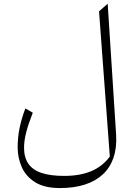

<svg xmlns="http://www.w3.org/2000/svg" viewBox="-20 -752 704 1009"><path d="M545.9 -732.4 500.5 -692.4 557.1 70.8Q517.6 123.5 458.5 147.9Q399.4 172.4 317.9 172.4Q244.6 172.4 198 156.7Q151.4 141.1 128.9 108.2Q106.4 75.2 106.4 24.4Q106.4 -13.2 117.7 -56.6Q128.9 -100.1 152.3 -159.7L113.3 -182.1Q94.2 -132.8 83.5 -82Q72.8 -31.2 72.8 22.5Q72.8 76.2 94 125.2Q115.2 174.3 164.1 205.3Q212.9 236.3 295.9 236.3Q369.1 236.3 425.8 218Q482.4 199.7 520.5 164.3Q558.6 128.9 576.4 76.9Q594.2 24.9 590.3 -43Z"/></svg>

Font: Pinar-VF
Style: Regular
Weight: 300
Designer: Amin Abedi
Version: Version 3.0